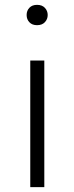

<svg xmlns="http://www.w3.org/2000/svg" viewBox="-20 -773 307 793"><path d="M133 -669Q113 -669 101.5 -681Q90 -693 90 -711Q90 -729 101.5 -741Q113 -753 133 -753Q154 -753 165.5 -740.5Q177 -728 177 -711Q177 -694 165.5 -681.5Q154 -669 133 -669ZM163 0H105V-523H163Z"/></svg>

Font: Trujillo Light
Style: Regular
Weight: 300
Designer: Fira Sans original fonts by bBox Type GmbH, Carrois Corporate GbR, & Edenspiekermann AG / Changes by Cristiano Sobral
Foundry: Fira Sans original fonts by bBox Type GmbH, Carrois Corporate GbR, & Edenspiekermann AG / Changes by Cristiano Sobral
Version: Version 4.301;July 28, 2020;FontCreator 13.0.0.2655 64-bit